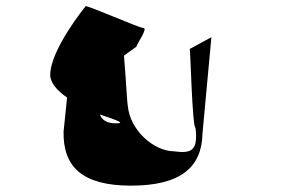

<svg xmlns="http://www.w3.org/2000/svg" viewBox="-20 -878 919 604"><path d="M138 -642C138 -617 161 -592 191 -571C185 -512 180 -464 180 -464C178 -354 238 -294 392 -294C546 -294 615 -350 617 -458L645 -761L577 -724C579 -719 585 -476 595 -476C603 -406 585 -394 527 -402C462 -403 388 -470 382 -546C380 -550 376 -634 370 -703L409 -731C409 -738 447 -790 431 -790C417 -790 249 -865 249 -858C249 -858 138 -722 138 -642ZM294 -518C346 -500 378 -490 344 -490C315 -490 301 -501 294 -518Z"/></svg>

Font: Ampere
Style: SuExt
Weight: 400
Version: Version 1